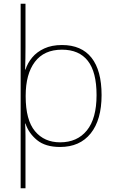

<svg xmlns="http://www.w3.org/2000/svg" viewBox="-20 -780 623 1032"><path d="M526 -269Q526 -136 467.5 -63Q409 10 303 10Q224 10 179 -27Q134 -64 117 -116H115Q117 -82 117 -49.5Q117 -17 117 15V232H91V-760H117V-525Q117 -501 116.5 -466Q116 -431 115 -406H117Q128 -441 153 -471Q178 -501 218 -519.5Q258 -538 313 -538Q418 -538 472 -469.5Q526 -401 526 -269ZM499 -269Q499 -393 452 -453Q405 -513 313 -513Q217 -513 167.5 -447.5Q118 -382 118 -265V-262Q118 -135 168 -75Q218 -15 303 -15Q395 -15 447 -79Q499 -143 499 -269Z"/></svg>

Font: Noto Sans Myanmar UI Thin
Style: Regular
Weight: 100
Designer: Monotype Design Team
Foundry: Monotype Imaging Inc.
Version: Version 2.103; ttfautohint (v1.8.4.7-5d5b)